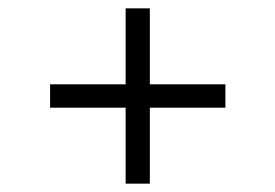

<svg xmlns="http://www.w3.org/2000/svg" viewBox="-20 -580 660 460"><path d="M281 -140V-322H100V-378H281V-560H339V-378H520V-322H339V-140Z"/></svg>

Font: Space Grotesk Light Light
Style: Regular
Weight: 300
Version: Version 2.000